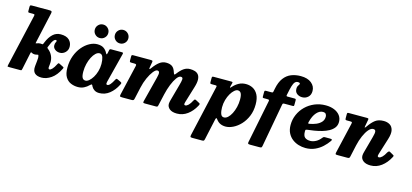

<svg xmlns="http://www.w3.org/2000/svg" viewBox="-94 -1420 4911 2291"><g transform="rotate(15 2361.5 -274.0)"><path d="M629 -146Q587 -60 528 -19.5Q469 21 409.5 21Q353 21 324.5 -6Q296 -33 302 -93L308.5 -154.5Q310 -174.5 311.2 -191Q312.5 -207.5 307.5 -221.5Q306 -231.5 302 -232Q298 -232.5 287.5 -229.5Q274.5 -225.5 258 -225.5Q238 -225.5 223 -235Q214 -240.5 211.8 -238.8Q209.5 -237 207.5 -228.5L164 -22Q161 -8 158.5 -4Q156 0 139.5 0H7.5Q-15 0 -15.2 -5Q-15.5 -10 -11.5 -27L134.5 -664Q137.5 -679.5 135.2 -684Q133 -688.5 114 -688.5H74.5Q60.5 -688.5 57.2 -692.5Q54 -696.5 54 -710V-753.5Q54 -771.5 58.5 -775.8Q63 -780 80.5 -780H298Q317 -780 322.2 -774Q327.5 -768 323 -747.5L240 -374.5Q237.5 -364.5 237.2 -359.2Q237 -354 251 -359.5Q262 -364.5 273 -366.5Q284 -368.5 294.5 -368.5Q304 -368.5 311 -367Q320 -365.5 322.2 -367Q324.5 -368.5 328 -376Q330.5 -380.5 332.2 -385.2Q334 -390 336 -395.5Q362.5 -460.5 403.2 -499Q444 -537.5 501 -537.5Q571 -537.5 605.8 -504Q640.5 -470.5 640.5 -420.5Q640.5 -378.5 611.5 -350.2Q582.5 -322 544.5 -322Q509 -322 483.8 -341.8Q458.5 -361.5 458.5 -391.5Q458.5 -415.5 465.5 -426.8Q472.5 -438 472.5 -447.5Q472.5 -457 460.5 -457Q446 -457 430.8 -438.2Q415.5 -419.5 398 -373.5Q396.5 -368.5 394.2 -363.8Q392 -359 389.5 -354.5Q386 -347.5 387.2 -342.2Q388.5 -337 398 -329.5Q434 -302 453.2 -259Q472.5 -216 466.5 -161L462.5 -122.5Q461 -98 478.5 -98Q490 -98 509.2 -117Q528.5 -136 553.5 -185.5Q558.5 -195 562.8 -197.2Q567 -199.5 578 -194L622.5 -171.5Q632.5 -166.5 633.8 -162.5Q635 -158.5 629 -146Z M1340.5 -140.5Q1304.5 -68 1248.5 -23.5Q1192.5 21 1122 21Q1087.5 21 1063.5 5.8Q1039.5 -9.5 1027.5 -32Q1024.5 -39 1022.2 -43Q1020 -47 1018.5 -50Q1013.5 -57 1008.5 -55Q1003.5 -53 993 -43.5Q966 -15.5 932.2 1Q898.5 17.5 857.5 17.5Q811 17.5 770.2 0.2Q729.5 -17 704 -58.8Q678.5 -100.5 678.5 -174Q678.5 -254.5 703.2 -321Q728 -387.5 768.8 -435.8Q809.5 -484 857.8 -510.2Q906 -536.5 953 -536.5Q1003.5 -536.5 1032.8 -516Q1062 -495.5 1078.5 -462.5Q1085 -450 1089.5 -448.8Q1094 -447.5 1098.5 -468L1106 -505Q1108 -513 1112 -516.5Q1116 -520 1128.5 -520H1254.5Q1271.5 -520 1274 -515.8Q1276.5 -511.5 1273 -498L1180 -133Q1177.5 -122.5 1177.5 -113.5Q1177.5 -98 1192.5 -98Q1209 -98 1228 -120.2Q1247 -142.5 1266.5 -181Q1274 -195 1279 -196.8Q1284 -198.5 1296.5 -193L1331 -176.5Q1346 -169.5 1347.8 -163.5Q1349.5 -157.5 1340.5 -140.5ZM1060 -321.5Q1060 -368.5 1048.2 -403.8Q1036.5 -439 1007 -439Q982 -439 958.5 -417Q935 -395 915.8 -357.5Q896.5 -320 885.2 -273.5Q874 -227 874 -178.5Q874 -126.5 886.5 -103.2Q899 -80 926 -80Q947 -80 970.2 -99.5Q993.5 -119 1014 -152.5Q1034.5 -186 1047.2 -229.5Q1060 -273 1060 -321.5ZM1208 -615Q1173.5 -615 1149.2 -639.2Q1125 -663.5 1125 -698Q1125 -732.5 1149.2 -757Q1173.5 -781.5 1208 -781.5Q1242.5 -781.5 1266.8 -757Q1291 -732.5 1291 -698Q1291 -663.5 1266.8 -639.2Q1242.5 -615 1208 -615ZM960 -615Q925.5 -615 901.2 -639.2Q877 -663.5 877 -698Q877 -732.5 901.2 -757Q925.5 -781.5 960 -781.5Q994.5 -781.5 1019 -757Q1043.5 -732.5 1043.5 -698Q1043.5 -663.5 1019 -639.2Q994.5 -615 960 -615Z M1400 -520H1611.5Q1628.5 -520 1635.2 -516.8Q1642 -513.5 1639 -498L1627.5 -432.5Q1620 -390 1648.5 -430.5Q1684.5 -480.5 1721.2 -508.5Q1758 -536.5 1803 -536.5Q1850 -536.5 1877.8 -516.8Q1905.5 -497 1920 -448.5Q1927.5 -425.5 1933 -424.8Q1938.5 -424 1951.5 -442Q1986.5 -488.5 2021.2 -512.5Q2056 -536.5 2099.5 -536.5Q2131.5 -536.5 2158.8 -528Q2186 -519.5 2202.5 -498.2Q2219 -477 2220.8 -438.8Q2222.5 -400.5 2204 -341L2142.5 -139Q2138.5 -125.5 2138.5 -118.5Q2138.5 -103 2154 -103Q2170.5 -103 2191.5 -123.2Q2212.5 -143.5 2234.5 -186.5Q2243 -199.5 2247 -200.8Q2251 -202 2264 -196L2296 -179Q2314 -170 2315.8 -164.5Q2317.5 -159 2307.5 -140Q2269 -68 2210.8 -25.2Q2152.5 17.5 2081.5 17.5Q2022 17.5 1990.8 -7.5Q1959.5 -32.5 1959.5 -70.5Q1959.5 -82 1962.2 -94Q1965 -106 1967.5 -116L2022.5 -315.5Q2037.5 -367.5 2039.2 -393.5Q2041 -419.5 2014.5 -419.5Q1991 -419.5 1964.8 -383.5Q1938.5 -347.5 1915.2 -289.5Q1892 -231.5 1877 -166L1844 -21Q1841.5 -9.5 1837.2 -4.8Q1833 0 1819 0H1683.5Q1664 0 1661.5 -5.2Q1659 -10.5 1663 -27L1742 -336Q1754.5 -383 1749.8 -401.2Q1745 -419.5 1725 -419.5Q1704 -419.5 1676 -384.2Q1648 -349 1622.2 -291.8Q1596.5 -234.5 1582 -168.5L1550 -24.5Q1547 -11.5 1541.8 -5.8Q1536.5 0 1520 0H1402.5Q1377.5 0 1374 -6.2Q1370.5 -12.5 1375 -31.5L1461 -401Q1465 -418 1460.2 -423.2Q1455.5 -428.5 1433.5 -428.5H1406Q1388.5 -428.5 1383.5 -432Q1378.5 -435.5 1378.5 -453V-495Q1378.5 -510.5 1381.5 -515.2Q1384.5 -520 1400 -520Z M2395.5 -520H2608Q2621.5 -520 2625.5 -517.2Q2629.5 -514.5 2626 -502L2616.5 -466Q2612 -449 2614.2 -445.5Q2616.5 -442 2632.5 -460Q2662.5 -494 2701.2 -515.2Q2740 -536.5 2789.5 -536.5Q2836 -536.5 2875.2 -515.8Q2914.5 -495 2938.5 -449.8Q2962.5 -404.5 2962.5 -330.5Q2962.5 -250 2935.8 -185.8Q2909 -121.5 2866.5 -76.2Q2824 -31 2775.2 -7Q2726.5 17 2683 17Q2607 17 2567.5 -38Q2555 -55 2550.2 -52Q2545.5 -49 2541.5 -31.5L2485.5 225Q2482 240 2477 245Q2472 250 2454.5 250H2337.5Q2313.5 250 2310.8 242.8Q2308 235.5 2312 218L2454 -405.5Q2457 -418.5 2455.2 -423.5Q2453.5 -428.5 2436 -428.5H2394Q2378.5 -428.5 2375.5 -433Q2372.5 -437.5 2372.5 -453V-499Q2372.5 -513.5 2377.2 -516.8Q2382 -520 2395.5 -520ZM2583.5 -195Q2583.5 -148 2594.8 -115.8Q2606 -83.5 2635.5 -83.5Q2660.5 -83.5 2684 -105Q2707.5 -126.5 2726.2 -163Q2745 -199.5 2756.2 -245.2Q2767.5 -291 2767.5 -339.5Q2767.5 -391.5 2754.5 -415.2Q2741.5 -439 2714 -439Q2694.5 -439 2671.8 -419.2Q2649 -399.5 2629 -365.5Q2609 -331.5 2596.2 -287.5Q2583.5 -243.5 2583.5 -195Z M2996 121 3102 -405Q3105 -420 3101.8 -424.2Q3098.5 -428.5 3079 -428.5H3038Q3026.5 -428.5 3023.8 -432Q3021 -435.5 3021 -447V-496Q3021 -511 3024.2 -515.5Q3027.5 -520 3042.5 -520H3102.5Q3118 -520 3122 -523.2Q3126 -526.5 3128 -537L3135 -572Q3151.5 -656 3188.5 -705.5Q3225.5 -755 3278.5 -776.2Q3331.5 -797.5 3396.5 -797.5Q3480.5 -797.5 3528.5 -758.8Q3576.5 -720 3576.5 -660.5Q3576.5 -612 3546.5 -584.8Q3516.5 -557.5 3474.5 -557.5Q3438 -557.5 3410.5 -578Q3383 -598.5 3383 -638.5Q3383 -659 3389 -671Q3395 -683 3401.2 -690.5Q3407.5 -698 3407.5 -705Q3407.5 -719.5 3380.5 -719.5Q3359 -719.5 3344.5 -703.8Q3330 -688 3318.8 -651Q3307.5 -614 3295 -550L3292.5 -539Q3290.5 -528.5 3292.5 -524.2Q3294.5 -520 3307.5 -520H3390.5Q3403.5 -520 3407 -515.8Q3410.5 -511.5 3410.5 -497L3410 -446.5Q3410 -434 3406.2 -431.2Q3402.5 -428.5 3391 -428.5H3292.5Q3277.5 -428.5 3273.5 -424.5Q3269.5 -420.5 3267 -407L3170 125Q3167 141.5 3161.2 145.8Q3155.5 150 3135.5 150H3022.5Q3000.5 150 2996.5 143.8Q2992.5 137.5 2996 121Z M3428 -203.5Q3428 -271.5 3454.5 -332Q3481 -392.5 3528 -438.5Q3575 -484.5 3638 -511Q3701 -537.5 3774.5 -537.5Q3833.5 -537.5 3879.2 -519Q3925 -500.5 3951 -466.5Q3977 -432.5 3977 -386Q3977 -344.5 3954.5 -314.8Q3932 -285 3894.8 -264.5Q3857.5 -244 3811.8 -231Q3766 -218 3718.8 -210.2Q3671.5 -202.5 3630 -198Q3619.5 -196.5 3616.2 -192Q3613 -187.5 3613 -175Q3612.5 -119.5 3636.2 -99.5Q3660 -79.5 3702.5 -79.5Q3736.5 -79.5 3771.8 -98.5Q3807 -117.5 3833.5 -152.5Q3839.5 -160 3844.8 -163.8Q3850 -167.5 3864.5 -167.5H3925Q3945 -167.5 3949 -162Q3953 -156.5 3943.5 -142.5Q3915.5 -102 3876.2 -65.5Q3837 -29 3785.2 -5.8Q3733.5 17.5 3669.5 17.5Q3625.5 17.5 3582.8 4.5Q3540 -8.5 3505 -35.5Q3470 -62.5 3449 -104.2Q3428 -146 3428 -203.5ZM3639.5 -273.5Q3684.5 -281 3722.8 -297.2Q3761 -313.5 3784.5 -340Q3808 -366.5 3808.5 -405Q3808.5 -424.5 3798.5 -438.8Q3788.5 -453 3760.5 -453Q3720 -453 3683.8 -412.5Q3647.5 -372 3628 -295Q3624.5 -281 3626 -276.2Q3627.5 -271.5 3639.5 -273.5Z M4062 -520H4286.5Q4301 -520 4304.5 -516.2Q4308 -512.5 4306 -500.5L4291.5 -423Q4288 -402.5 4291 -400.8Q4294 -399 4309 -420Q4348.5 -477.5 4387.8 -507Q4427 -536.5 4492 -536.5Q4533.5 -536.5 4565.5 -517.8Q4597.5 -499 4608.2 -456.2Q4619 -413.5 4596 -341L4533 -139Q4529 -125.5 4529 -118.5Q4529 -102 4545 -102Q4562.5 -102 4584.5 -123Q4606.5 -144 4628.5 -186.5Q4636 -196.5 4641.8 -200.5Q4647.5 -204.5 4657.5 -199L4695.5 -177.5Q4710 -170 4711 -165.2Q4712 -160.5 4704 -145.5Q4665.5 -72 4605.8 -27.2Q4546 17.5 4473.5 17.5Q4414.5 17.5 4382.5 -7.5Q4350.5 -32.5 4350.5 -70.5Q4350.5 -82 4352.8 -94Q4355 -106 4358 -116L4412.5 -315.5Q4427.5 -367.5 4424 -389.5Q4420.5 -411.5 4394 -411.5Q4366 -411.5 4337.5 -378Q4309 -344.5 4285 -289.5Q4261 -234.5 4246.5 -169.5L4214.5 -24Q4211 -10 4206 -5Q4201 0 4184 0H4064.5Q4040 0 4037.2 -5.2Q4034.5 -10.5 4038.5 -29.5L4125.5 -403Q4129 -420 4125.8 -424.2Q4122.5 -428.5 4101 -428.5H4064Q4049.5 -428.5 4046 -433Q4042.5 -437.5 4042.5 -451.5V-498.5Q4042.5 -512 4045.8 -516Q4049 -520 4062 -520Z"/></g></svg>

Font: Besley* Heavy
Style: Italic
Weight: 800
Italic angle: -13°
Designer: Owen Earl
Foundry: indestructible type*
Version: Version 3.000; ttfautohint (v1.8.3)